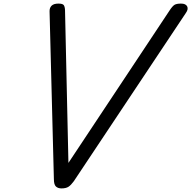

<svg xmlns="http://www.w3.org/2000/svg" viewBox="-20 -1035 1065 1069"><path d="M322 14Q303 14 291.5 3.5Q280 -7 280 -38L256 -970Q255 -991 267 -1003Q279 -1015 305 -1015Q328 -1015 334.5 -1007Q341 -999 342 -979L361 -128L923 -975Q940 -1001 951.5 -1008Q963 -1015 988 -1015Q1014 -1015 1022 -999.5Q1030 -984 1015 -963L391 -26Q375 -4 361 5Q347 14 322 14Z"/></svg>

Font: Playwrite NZ
Style: Regular
Weight: 400
Designer: Veronika Burian, José Scaglione
Foundry: TypeTogether
Version: Version 1.002